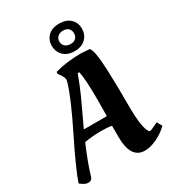

<svg xmlns="http://www.w3.org/2000/svg" viewBox="-250 -1059 1075 1192"><g transform="rotate(-30 288.0 -463.0)"><path d="M60 -13C78 -73.7 103.7 -142.7 137 -220C179 -226.7 217.7 -230 253 -230C288.3 -230 314.7 -228 332 -224V-145C332 -40.3 365.7 12 433 12C459 12 487.5 4.8 518.5 -9.5C549.5 -23.8 577.7 -43.3 603 -68L583 -104L570 -98C542.7 -84.7 526.3 -78 521 -78C515.7 -78 510.3 -84.3 505 -97C491 -130.3 484 -187.7 484 -269C484 -479 478.7 -609.3 468 -660C464 -680.7 458.3 -696 451 -706L390 -710C321.3 -710 258.7 -702 202 -686L200 -673L208 -662C222.7 -641.3 230 -626 230 -616C230 -612 228.7 -604.7 226 -594C206.7 -529.3 164.7 -431.8 100 -301.5C35.3 -171.2 -7 -76.7 -27 -18C-6.3 0 12.2 9 28.5 9C44.8 9 55.3 1.7 60 -13ZM334 -292H169L204.5 -367.5L257.5 -481.5C273.8 -517.2 291.3 -560.7 310 -612C312.7 -613.3 316.7 -614 322 -614C330.7 -578 335 -509.3 335 -408ZM284.5 -769.5C303.5 -750.5 330 -741 364 -741C398 -741 424.5 -750.5 443.5 -769.5C462.5 -788.5 472 -812.2 472 -840.5C472 -868.8 462.5 -892.2 443.5 -910.5C424.5 -928.8 398 -938 364 -938C330 -938 303.5 -928.8 284.5 -910.5C265.5 -892.2 256 -868.8 256 -840.5C256 -812.2 265.5 -788.5 284.5 -769.5ZM310 -840C310 -854 314.8 -865.5 324.5 -874.5C334.2 -883.5 347.3 -888 364 -888C380.7 -888 393.3 -883.5 402 -874.5C410.7 -865.5 415 -854 415 -840C415 -826 410.7 -814.5 402 -805.5C393.3 -796.5 380.7 -792 364 -792C347.3 -792 334.2 -796.5 324.5 -805.5C314.8 -814.5 310 -826 310 -840Z"/></g></svg>

Font: Oleo Script
Style: Regular
Weight: 400
Designer: Soytutype
Foundry: Soytutype
Version: Version 1.002